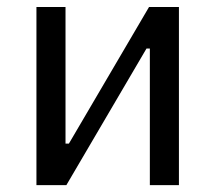

<svg xmlns="http://www.w3.org/2000/svg" viewBox="-20 -538 626 558"><path d="M85.9 0H172.9L405.8 -397H415.5V0H500V-517.6H413.1L180.2 -120.6H170.4V-517.6H85.9Z"/></svg>

Font: Cascadia Mono PL SemiLight
Style: Regular
Weight: 350
Monospace: yes
Designer: Aaron Bell
Foundry: Saja Typeworks
Version: Version 2404.023